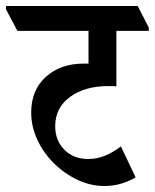

<svg xmlns="http://www.w3.org/2000/svg" viewBox="-68 -644 516 640"><path d="M280 -24Q234 -24 190.5 -44.5Q147 -65 112 -99.5Q77 -134 56.5 -178Q36 -222 36 -269Q36 -344 85 -388Q134 -432 211 -432Q218 -432 227 -432V-541H-10L-48 -613V-624H391L428 -552V-541H320V-356Q314 -357 306.5 -357Q299 -357 292 -357Q215 -357 165.5 -321Q116 -285 116 -223Q116 -176 146.5 -145Q177 -114 226 -114Q255 -114 282 -125Q309 -136 335 -156L384 -53Q365 -41 338 -32.5Q311 -24 280 -24Z"/></svg>

Font: Noto Serif Devanagari ExtraCondensed SemiBold
Style: Regular
Weight: 600
Width: 2
Designer: Universal Thirst, Indian Type Foundry and the Monotype Design Team
Foundry: Monotype Imaging Inc.
Version: Version 2.004; ttfautohint (v1.8.4.7-5d5b)